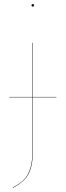

<svg xmlns="http://www.w3.org/2000/svg" viewBox="-20 -726 320 937"><path d="M255 -251H141V-1Q141 58 131 93Q121 128 100.5 149.5Q80 171 43 191L42 189Q79 170 99 148.5Q119 127 129 92Q139 57 139 -1V-251H25V-253H139V-517H141V-253H255ZM146 -700Q146 -694 140 -694Q134 -694 134 -700Q134 -706 140 -706Q146 -706 146 -700Z"/></svg>

Font: FiraGO Two
Style: Regular
Weight: 100
Designer: bBox Type
Foundry: bBox Type GmbH
Version: Version 1.001